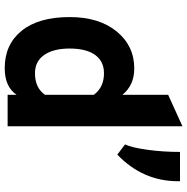

<svg xmlns="http://www.w3.org/2000/svg" viewBox="-10 -752 774 793"><g transform="rotate(90 376.5 -355.0)"><path d="M261 12Q163 12 106.5 -58Q50 -128 50 -256Q50 -378 109.5 -450.5Q169 -523 262 -523Q332 -523 371 -474V-663L501 -722V0H371V-37Q338 12 261 12ZM180 -256Q180 -189 206.5 -151Q233 -113 282 -113Q342 -113 371 -154V-356Q340 -398 282 -398Q233 -398 206.5 -361.5Q180 -325 180 -256ZM576 -485Q589 -512 598 -576.5Q607 -641 607 -712H728V-704Q728 -558 618 -453Z"/></g></svg>

Font: ReCut ExtraBold
Style: Regular
Weight: 800
Designer: Giant Group (for alternate capitals set)
Version: Version 2.002;FEAKit 1.0